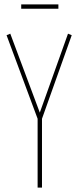

<svg xmlns="http://www.w3.org/2000/svg" viewBox="-20 -858 361 878"><path d="M152 0V-315L10 -697L27 -704L162 -343L291 -704L308 -697L172 -315V0ZM77 -818V-838H247V-818Z"/></svg>

Font: Georama Condensed Thin
Style: Regular
Weight: 100
Width: 3
Designer: Jean-Baptiste Levee
Foundry: Production Type
Version: Version 1.000